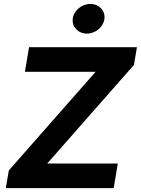

<svg xmlns="http://www.w3.org/2000/svg" viewBox="-20 -971 727 991"><path d="M9.9 0H566.8L588.1 -126.8H223.4L671.5 -636L686.8 -727.3H130L108.7 -600.5H473.4L25.6 -91.3ZM355.5 -874.3C350.1 -832.4 383.5 -797.6 428.6 -797.6C473.7 -797.6 514.2 -832.4 519.2 -874.3C523.8 -916.5 491.1 -950.6 446 -950.6C401.3 -950.6 360.4 -916.5 355.5 -874.3Z"/></svg>

Font: Magic Ui Pro
Style: Bold Italic
Weight: 700
Italic angle: -9.39999°
Designer: Stefan Endress, Andreas Faust
Version: Version 1.000;FEAKit 1.0